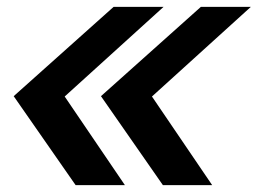

<svg xmlns="http://www.w3.org/2000/svg" viewBox="-20 -541 753 561"><path d="M20 0ZM458 -521 169 -259 345 0H201L20 -260L312 -521ZM713 -521 424 -259 600 0H456L275 -260L567 -521Z"/></svg>

Font: Rosa Sans
Style: Bold Italic
Weight: 700
Italic angle: -12°
Designer: Pentagram / MCKL
Foundry: Pentagram / MCKL
Version: Version 1.005;September 16, 2019;FontCreator 11.5.0.2425 64-